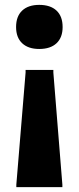

<svg xmlns="http://www.w3.org/2000/svg" viewBox="-20 -568 323 788"><path d="M141 -548Q187 -548 212 -524.5Q237 -501 237 -457Q237 -414 212 -390.5Q187 -367 141 -367Q96 -367 71 -390.5Q46 -414 46 -457Q46 -501 71 -524.5Q96 -548 141 -548ZM85 -281H199V-270L236 190V200H47V190L85 -270Z"/></svg>

Font: Encode Sans Narrow
Style: ExtraBold
Weight: 800
Designer: Pablo Impallari, Andres Torresi
Foundry: Pablo Impallari, Andres Torresi
Version: Version 1.000; ttfautohint (v1.00) -l 8 -r 50 -G 200 -x 14 -